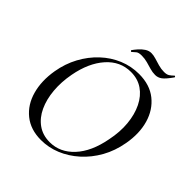

<svg xmlns="http://www.w3.org/2000/svg" viewBox="-209 -914 1071 1071"><g transform="rotate(45 326.0 -379.0)"><path d="M283 12Q201 12 146.5 -32Q92 -76 71.5 -150Q51 -224 66 -313Q78 -384 110 -443Q142 -502 188.5 -545.5Q235 -589 291.5 -612.5Q348 -636 410 -636Q495 -636 550 -592Q605 -548 626 -475Q647 -402 631 -313Q618 -239 584.5 -179.5Q551 -120 503 -77Q455 -34 399 -11Q343 12 283 12ZM326 -14Q407 -14 467 -78.5Q527 -143 549 -260Q564 -332 558 -395.5Q552 -459 528 -508Q504 -557 464 -584.5Q424 -612 370 -612Q286 -612 227 -545.5Q168 -479 147 -366Q134 -297 139.5 -233.5Q145 -170 168 -120.5Q191 -71 231 -42.5Q271 -14 326 -14ZM292 -692Q291 -691 287.5 -694Q284 -697 285 -699Q294 -712 308 -728Q322 -744 339.5 -755.5Q357 -767 376 -767Q393 -767 412.5 -761Q432 -755 454.5 -748.5Q477 -742 500 -742Q521 -742 532.5 -749.5Q544 -757 556 -769Q558 -771 561.5 -768Q565 -765 563 -762Q534 -721 516 -708Q498 -695 477 -695Q456 -695 435.5 -701Q415 -707 393.5 -713Q372 -719 348 -719Q324 -719 314 -711Q304 -703 292 -692Z"/></g></svg>

Font: Cormorant Light Medium
Style: Italic
Weight: 500
Italic angle: -10°
Version: Version 4.000